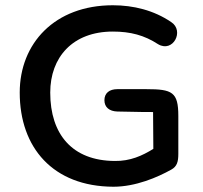

<svg xmlns="http://www.w3.org/2000/svg" viewBox="-20 -700 773 730"><path d="M411 10C496 10 579 -26 631 -55C653 -67 658 -85 658 -115V-259C658 -350 635 -361 537 -361H426C396 -361 377 -346 377 -319C377 -292 396 -277 426 -276C504 -274 548 -274 562 -274L563 -134C521 -108 475 -87 416 -88C255 -89 171 -189 171 -348C171 -482 256 -580 409 -580C476 -580 529 -566 581 -532C638 -498 682 -583 631 -616C565 -661 487 -680 409 -680C188 -680 55 -535 55 -348C55 -139 181 9 411 10Z"/></svg>

Font: SN Pro Medium
Style: Regular
Weight: 500
Designer: Tobias Whetton
Foundry: Supernotes
Version: Version 1.003;Glyphs 3.3 (3324)